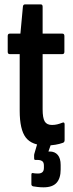

<svg xmlns="http://www.w3.org/2000/svg" viewBox="-20 -641 325 854"><path d="M186 6Q121.7 6 94.7 -29.3Q67.6 -64.6 67.6 -148.5V-400.2H23.8Q14.3 -400.2 14.3 -410.6V-480.9Q14.3 -491.5 23.8 -491.5H70.8L81.9 -611.5Q82.9 -621.5 91.5 -621.5H161.3Q169.6 -621.5 169.6 -611.1V-491.5H256.9Q266.4 -491.5 266.4 -480.9V-410.6Q266.4 -400.2 256.9 -400.2H169.6V-154.4Q169.6 -116.9 178.8 -101Q188.1 -85.2 211.3 -85.2Q223.5 -85.2 234.3 -87.8Q245.2 -90.4 257.1 -95.2Q267.4 -99.4 267.4 -87.9V-18.1Q267.4 -7.9 259.3 -5.6Q245.1 -0.4 226.2 2.8Q207.3 6 186 6ZM173.9 192.2Q159.7 192.2 147.7 190.7Q135.7 189.2 127.1 187.8Q119.6 185.4 119.6 178.6V136.3Q119.6 127.1 126.3 128.8Q130.7 129.8 136 130.3Q141.3 130.8 149 130.8Q162.3 130.8 168.8 124.6Q175.3 118.5 175.3 105.7V95.4Q175.3 80.7 167.4 75.6Q159.5 70.4 148.1 70.4H137.3Q131.9 70.4 131.9 63.8Q131.9 59.4 131.7 53.7Q131.5 47.9 132.5 43.9L154.6 -31.8Q157.4 -39.1 164 -39.1H209.8Q219.7 -39.1 216.8 -27.8L195.4 32.9H201.4Q223.9 32.9 236.9 48.1Q249.8 63.2 249.8 92.9V112.7Q249.8 152.1 231.6 172.1Q213.4 192.2 173.9 192.2Z"/></svg>

Font: Sofia Sans Extra Condensed
Style: Regular
Weight: 400
Designer: Botio Nikoltchev, Ani Petrova
Foundry: lettersoup
Version: Version 4.101